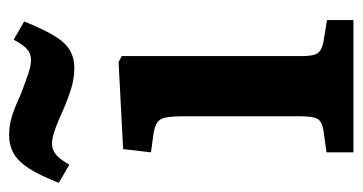

<svg xmlns="http://www.w3.org/2000/svg" viewBox="-237 -588 795 421"><g transform="rotate(-90 160.5 -377.5)"><path d="M37 0V-59L86 -66Q105 -69 110.5 -79Q116 -89 116 -116V-375Q116 -411 109.5 -422.5Q103 -434 80 -438L37 -444L44 -505L235 -515L248 -508V-113Q248 -88 254 -79Q260 -70 278 -66L327 -58V0ZM222 -612Q201 -612 180 -618Q159 -624 131 -636Q107 -647 93.5 -652Q80 -657 71.5 -659Q63 -661 56 -661Q44 -661 33.5 -653.5Q23 -646 10 -623L-30 -646Q-13 -689 2 -712Q17 -735 34.5 -745Q52 -755 75 -755Q96 -755 115.5 -749Q135 -743 163 -730Q194 -718 211 -712.5Q228 -707 239 -707Q253 -707 262.5 -715Q272 -723 284 -745L324 -722Q307 -680 292.5 -656Q278 -632 261 -622Q244 -612 222 -612Z"/></g></svg>

Font: Literata 18pt SemiBold
Style: Regular
Weight: 600
Designer: Latin by Veronika Burian and Jose Scaglione. Greek by Irene Vlachou. Cyrillic by Vera Evstafieva.
Foundry: TypeTogether
Version: Version 3.103;gftools[0.9.29]